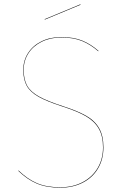

<svg xmlns="http://www.w3.org/2000/svg" viewBox="-20 -862 580 891"><path d="M437 -626 436 -624Q401 -655 361 -671.5Q321 -688 264 -688Q213 -688 173 -668Q133 -648 111.5 -614Q90 -580 90 -538Q90 -493 106 -464.5Q122 -436 160.5 -414.5Q199 -393 270 -370Q339 -348 379.5 -325Q420 -302 440 -267Q460 -232 460 -178Q460 -123 435 -80.5Q410 -38 364.5 -14.5Q319 9 260 9Q195 9 150 -10.5Q105 -30 65 -69L66 -71Q106 -32 150.5 -12.5Q195 7 260 7Q318 7 363 -16.5Q408 -40 433 -82Q458 -124 458 -178Q458 -231 438 -265.5Q418 -300 378 -323Q338 -346 269 -368Q198 -391 159.5 -412.5Q121 -434 104.5 -463Q88 -492 88 -538Q88 -581 110 -615.5Q132 -650 172 -670Q212 -690 264 -690Q322 -690 362 -673.5Q402 -657 437 -626ZM354 -840 188 -771 187 -773 353 -842Z"/></svg>

Font: FiraGO Two
Style: Regular
Weight: 100
Designer: bBox Type
Foundry: bBox Type GmbH
Version: Version 1.001